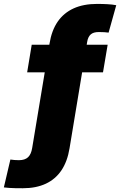

<svg xmlns="http://www.w3.org/2000/svg" viewBox="-112 -770 629 1006"><path d="M452.1 -535.6 427.7 -391.1H30.3L54.2 -535.6ZM7.8 216.3Q-10.3 216.3 -28.8 216.1Q-47.4 215.8 -63.7 214.6Q-80.1 213.4 -91.8 211.9L-57.6 65.9Q-48.3 67.4 -36.1 68.4Q-23.9 69.3 -12.7 69.3Q18.1 69.3 34.7 54Q51.3 38.6 56.6 5.4L147.5 -542Q158.7 -610.8 190.4 -656.7Q222.2 -702.6 273.9 -726.1Q325.7 -749.5 396.5 -749.5Q426.3 -749.5 451.7 -748Q477.1 -746.6 497.1 -742.7L457 -599.1Q446.8 -600.6 434.6 -601.3Q422.4 -602.1 405.3 -602.1Q377.4 -602.1 363.3 -589.6Q349.1 -577.1 344.7 -550.3L252.4 6.8Q241.2 75.7 210 122.3Q178.7 168.9 127.9 192.6Q77.1 216.3 7.8 216.3Z"/></svg>

Font: Inter 20pt Black
Style: Italic
Weight: 900
Italic angle: -9.3988°
Version: Version 4.001;git-66647c0bb